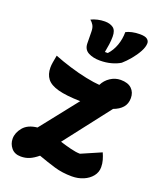

<svg xmlns="http://www.w3.org/2000/svg" viewBox="-163 -990 936 1117"><g transform="rotate(20 304.5 -431.5)"><path d="M417 25Q358 25 308 10Q258 -5 203 -25Q175 -2 151 8Q127 18 99 18Q60 18 39.5 -7Q19 -32 19 -64Q19 -101 47 -134.5Q75 -168 133 -174L314 -403Q226 -405 176 -418.5Q126 -432 105 -459Q84 -486 84 -528Q84 -543 87 -560.5Q90 -578 95 -605Q140 -587 195 -570Q250 -553 301.5 -542.5Q353 -532 386 -530Q401 -561 430.5 -580.5Q460 -600 494 -600Q539 -600 562 -578Q585 -556 585 -520Q585 -485 565 -462Q545 -439 509 -426L290 -143Q325 -132 359 -123.5Q393 -115 417 -115L539 -168Q548 -148 554 -127Q560 -106 560 -83Q560 -52 540.5 -27.5Q521 -3 488.5 11Q456 25 417 25ZM340 -664Q298 -664 268.5 -679.5Q239 -695 238 -732L237 -804Q237 -830 228 -845Q219 -860 207 -869Q225 -878 247 -883Q269 -888 291 -888Q323 -888 343 -873.5Q363 -859 363 -820Q363 -797 359.5 -771.5Q356 -746 351 -721H369Q395 -749 409 -788Q423 -827 423 -870Q437 -878 459.5 -883Q482 -888 508 -888Q540 -888 553 -878Q566 -868 566 -853Q566 -830 550 -800.5Q534 -771 510.5 -743Q487 -715 465 -696Q443 -682 410.5 -673Q378 -664 340 -664Z"/></g></svg>

Font: Lemonada SemiBold
Style: Regular
Weight: 600
Designer: Mohamed Gaber (Arabic), Eduardo Tunni (Latin)
Foundry: Kief Type Foundry
Version: Version 4.005; ttfautohint (v1.8.3)